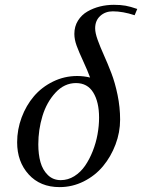

<svg xmlns="http://www.w3.org/2000/svg" viewBox="-20 -766 587 793"><path d="M50.8 -178.2Q50.8 -231 69.3 -280.8Q87.9 -330.6 120.1 -368.4Q152.3 -406.2 199.2 -429.2Q246.1 -452.1 298.8 -452.1Q325.7 -452.1 352.1 -445.8Q341.8 -474.1 324 -512.5Q306.2 -550.8 296.6 -576.9Q287.1 -603 287.1 -626Q287.1 -656.7 302 -680.7Q316.9 -704.6 341.1 -718.5Q365.2 -732.4 393.1 -739.3Q420.9 -746.1 450.2 -746.1Q478.5 -746.1 498.8 -742.4Q519 -738.8 546.9 -729L536.1 -703.1Q487.3 -719.2 445.8 -719.2Q415 -719.2 394 -700.2Q373 -681.2 373 -648.9Q373 -629.9 383.5 -600.8Q394 -571.8 409.4 -537.6Q424.8 -503.4 439.9 -464.1Q455.1 -424.8 465.6 -373.8Q476.1 -322.8 476.1 -272Q476.1 -219.2 457 -168.9Q438 -118.7 405.5 -79.6Q373 -40.5 325.9 -16.8Q278.8 6.8 226.1 6.8Q146 6.8 98.4 -45.7Q50.8 -98.1 50.8 -178.2ZM138.2 -169.9Q138.2 -128.4 147.2 -96.2Q156.2 -64 177.7 -43Q199.2 -22 231 -22Q260.7 -22 286.9 -38.3Q313 -54.7 331.3 -81.3Q349.6 -107.9 363 -141.8Q376.5 -175.8 382.8 -211.2Q389.2 -246.6 389.2 -279.8Q389.2 -344.7 365.2 -383.8Q341.3 -422.9 293.9 -422.9Q245.6 -422.9 209 -383.1Q172.4 -343.3 155.3 -286.6Q138.2 -230 138.2 -169.9Z"/></svg>

Font: Dihjauti S
Style: Bold Italic
Weight: 700
Italic angle: -9°
Designer: T. Christopher White
Version: Version 3.0.0